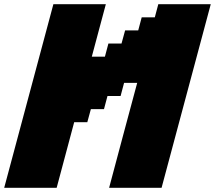

<svg xmlns="http://www.w3.org/2000/svg" viewBox="-20 -895 1024 915"><path d="M500 0H750Q789.1 -146 867.2 -437.5Q945.3 -729 984.4 -875H734.4L717.8 -812.5H655.3L638.7 -750H576.2L559.1 -687.5H496.6L480 -625H417.5Q428.7 -667 450.9 -750Q473.1 -833 484.4 -875H234.4Q195.3 -729 117.2 -437.5Q39.1 -146 0 0H250L333.5 -312.5H396L413.1 -375H475.6L492.2 -437.5H554.7L571.3 -500H633.8Q611.3 -417 566.7 -250Q522 -83 500 0Z"/></svg>

Font: Faithful 32x
Style: BoldOblique
Weight: 400
Foundry: Faithful Resource Pack
Version: Version 1.0; January 27, 2023